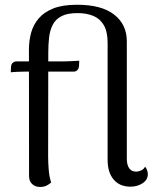

<svg xmlns="http://www.w3.org/2000/svg" viewBox="-20 -761 654 793"><path d="M145.6 11.2Q125.6 11.2 112.8 -0.8Q100 -12.8 100 -33.4L99.5 -556.2Q99.5 -592.6 108.5 -625.7Q117.6 -658.8 139.8 -684.9Q162 -711 200.3 -726.2Q238.7 -741.4 298.2 -741.4Q399.8 -741.4 451.8 -700.5Q503.8 -659.6 503.8 -590.6V-105.2Q503.8 -79.7 513.7 -65.9Q523.5 -52.2 542.1 -52.2Q552.8 -52.2 563.5 -57.3Q574.1 -62.5 579.2 -72.7Q585.5 -64.8 588 -56.6Q590.5 -48.4 590.5 -41.5Q590.5 -18.6 569.1 -4.3Q547.8 10 518.9 10Q474.5 10 449.5 -19.3Q424.5 -48.7 424.5 -100.7V-583.5Q424.5 -630 408.9 -656.9Q393.3 -683.8 365.3 -695.4Q337.3 -706.9 299.8 -706.9Q258 -706.9 233.7 -694.1Q209.3 -681.3 197.8 -658.6Q186.2 -635.9 182.8 -606.3Q179.4 -576.7 179.4 -543.1L178.8 -114.2Q178.8 -88.5 181.3 -58.8Q183.7 -29.1 191.3 -7.4Q183.7 -0.2 172.5 5.5Q161.4 11.2 145.6 11.2ZM24.5 -462.3 25.5 -485.1Q26.5 -496.2 32.9 -501.8Q39.4 -507.4 48 -507.4H241.5Q246 -507.4 260 -507.9Q273.9 -508.4 288.1 -509.1Q302.3 -509.8 307.3 -510.3L306.3 -488Q305.3 -477.4 299.3 -471.3Q293.4 -465.2 284.2 -465.2H84.5Q74.5 -465.2 54.5 -464.5Q34.5 -463.8 24.5 -462.3Z"/></svg>

Font: Arima Thin
Style: Regular
Weight: 100
Designer: Joana Correia and Natanael Gama
Foundry: NDISCOVER
Version: Version 1.101;gftools[0.9.23]